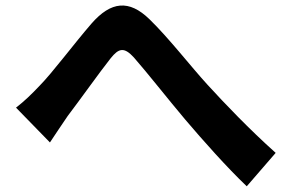

<svg xmlns="http://www.w3.org/2000/svg" viewBox="-20 -683 1040 687"><path d="M37.3 -297.8 158.7 -173.3C176.4 -199.4 199.4 -235.1 222.1 -267.8C265.5 -324.7 335.9 -423.9 375.8 -474.3C404.9 -510.6 423.9 -515.9 459.1 -477.3C505.9 -424.1 580.7 -328.7 642.5 -255.5C706.1 -180.7 791.4 -84.4 862.9 -16.4L966.4 -136C871.3 -221.2 785.6 -310.8 721.6 -380.8C662.7 -445.2 583.2 -548 514.9 -614.1C441.8 -685.2 377.1 -678.4 307.5 -598.8C245 -526.7 168.3 -423.5 121.5 -376C91.5 -344.4 67.5 -321.2 37.3 -297.8Z"/></svg>

Font: Source Han Sans JP VF
Style: Regular
Weight: 250
Designer: Ryoko NISHIZUKA 西塚涼子 (kana, bopomofo & ideographs); Paul D. Hunt (Latin, Greek & Cyrillic); Sandoll Communications 산돌커뮤니
Foundry: Adobe
Version: Version 2.004;hotconv 1.0.118;makeotfexe 2.5.65603